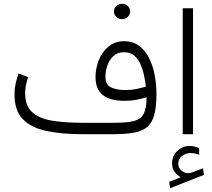

<svg xmlns="http://www.w3.org/2000/svg" viewBox="-20 -701 1109 1003"><path d="M575.2 -641.1Q575.2 -657.7 587.4 -669.4Q599.6 -681.2 617.7 -681.2Q635.3 -681.2 647.5 -669.7Q659.7 -658.2 659.7 -641.1Q659.7 -624.5 647.5 -612.8Q635.3 -601.1 617.7 -601.1Q599.6 -601.1 587.4 -612.8Q575.2 -624.5 575.2 -641.1ZM745.6 -192.9Q718.8 -184.6 691.7 -179.4Q664.6 -174.3 630.9 -174.3Q555.7 -174.3 517.3 -204.3Q479 -234.4 479 -298.3Q479 -344.2 496.3 -387.2Q513.7 -430.2 547.1 -458Q580.6 -485.8 628.4 -485.8Q675.3 -485.8 707.5 -461.2Q739.7 -436.5 759.5 -396.2Q779.3 -356 788.3 -307.6Q797.4 -259.3 797.4 -211.9Q797.4 -145 786.6 -103.3Q775.9 -61.5 750.5 -39.1Q725.1 -16.6 681.4 -8.3Q637.7 0 571.8 0H410.2Q300.8 0 221.2 -17.1Q141.6 -34.2 98.6 -79.1Q55.7 -124 55.7 -207.5Q55.7 -236.3 61.5 -263.7Q67.4 -291 77.1 -316.9L126.5 -298.3Q120.1 -278.3 115.7 -256.8Q111.3 -235.4 111.3 -215.3Q111.3 -147 149.4 -113.8Q187.5 -80.6 255.1 -70.1Q322.8 -59.6 410.2 -59.6H577.6Q641.1 -59.6 677.7 -68.4Q714.4 -77.1 730 -105.5Q745.6 -133.8 745.6 -192.9ZM637.2 -230.5Q664.6 -230.5 690.7 -235.8Q716.8 -241.2 742.2 -248.5Q738.8 -277.3 732.2 -308.6Q725.6 -339.8 713.1 -367.2Q700.7 -394.5 680.2 -411.4Q659.7 -428.2 627.4 -428.2Q593.8 -428.2 572.5 -408.4Q551.3 -388.7 541 -359.1Q530.8 -329.6 530.8 -300.3Q530.8 -258.3 560.1 -244.4Q589.4 -230.5 637.2 -230.5Z M923.8 225.1Q905.8 213.9 892.3 196.8Q878.9 179.7 878.9 151.9Q878.9 111.8 907 86.7Q935.1 61.5 969.7 61.5Q995.6 61.5 1020 72.8L1020.5 107.9Q1008.3 102.5 996.8 100.6Q985.4 98.6 974.1 98.6Q950.2 98.6 930.7 114.3Q911.1 129.9 911.1 155.3Q911.1 176.3 929.4 191.4Q947.8 206.5 971.2 203.1Q973.6 203.1 976.1 202.1Q978.5 201.2 980.5 200.7L1040.5 178.2L1045.4 212.4L868.7 282.2L863.8 249ZM988.3 -657.7V0H934.6V-657.7Z"/></svg>

Font: Vazirmatn RD UI ExtraLight
Style: Regular
Weight: 200
Designer: Saber Rastikerdar
Foundry: Saber Rastikerdar
Version: Version 33.003